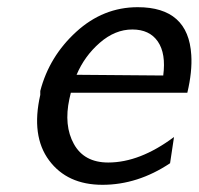

<svg xmlns="http://www.w3.org/2000/svg" viewBox="-20 -504 553 534"><path d="M92 -240V-251Q117 -347 192 -415.5Q267 -484 363 -484Q504 -484 512 -351Q515 -305 501 -246H177Q176 -243 173 -229Q157 -155 185.5 -103.5Q214 -52 281 -52Q369 -52 464 -123L453 -50Q363 10 265 10Q167 10 116.5 -58Q66 -126 92 -240ZM193 -296 434 -294Q442 -355 419 -388.5Q396 -422 348 -422Q300 -422 257.5 -385Q215 -348 193 -296Z"/></svg>

Font: Coval
Style: Book Italic
Weight: 350
Foundry: Context Ltd
Version: Version 001.000